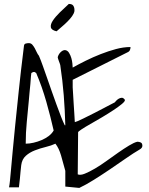

<svg xmlns="http://www.w3.org/2000/svg" viewBox="-20 -968 749 966"><path d="M308.6 -108.4Q297.9 -149.4 287.1 -186Q276.4 -222.7 258.8 -245.1Q238.3 -235.4 210 -228.5Q181.6 -221.7 155.3 -211.4Q128.9 -201.2 109.9 -184.1Q90.8 -167 86.9 -137.7Q85 -126 83.5 -106.4Q82 -86.9 80.1 -69.3Q77.1 -47.9 75.2 -25.4H25.4Q28.3 -39.1 30.3 -60.5Q32.2 -82 35.6 -117.2Q39.1 -152.3 43.5 -204.1Q47.9 -255.9 55.7 -330.1Q63.5 -404.3 73.7 -504.4Q84 -604.5 100.6 -737.3Q101.6 -747.1 109.9 -749Q118.2 -751 125 -751Q135.7 -751 142.6 -743.2Q149.4 -735.4 154.8 -725.6Q160.2 -715.8 165 -705.1Q169.9 -694.3 175.8 -687.5Q185.5 -665 195.8 -635.7Q206.1 -606.4 217.8 -573.2Q229.5 -540 241.2 -506.3Q252.9 -472.7 264.6 -440.9Q276.4 -409.2 286.6 -382.3Q296.9 -355.5 305.7 -337.9H308.6Q306.6 -413.1 300.8 -487.8Q294.9 -562.5 283.2 -640.6Q283.2 -642.6 280.8 -648.4Q278.3 -654.3 276.4 -660.2Q274.4 -666 272.5 -671.4Q270.5 -676.8 270.5 -678.7Q270.5 -682.6 273.9 -689.9Q277.3 -697.3 282.7 -703.1Q288.1 -709 294.9 -712.9Q301.8 -716.8 308.6 -715.8Q320.3 -713.9 327.6 -701.7Q335 -689.5 338.9 -675.8Q342.8 -662.1 344.2 -648.4Q345.7 -634.8 345.7 -627.9Q375 -644.5 411.6 -662.6Q448.2 -680.7 486.8 -695.8Q525.4 -710.9 563.5 -721.2Q601.6 -731.4 636.7 -731.4Q636.7 -722.7 633.3 -715.3Q629.9 -708 620.1 -704.1L345.7 -566.4V-528.3Q346.7 -518.6 347.7 -496.1Q348.6 -473.6 350.6 -447.3Q352.5 -420.9 354 -395Q355.5 -369.1 356.4 -353.5Q363.3 -355.5 371.6 -358.9Q379.9 -362.3 399.9 -372.1Q419.9 -381.8 457.5 -400.9Q495.1 -419.9 557.6 -453.1L563.5 -460Q568.4 -465.8 576.2 -470.7Q584 -475.6 592.3 -476.1Q600.6 -476.6 608.4 -465.8Q610.4 -459 593.3 -444.8Q576.2 -430.7 550.3 -413.6Q524.4 -396.5 493.2 -377.9Q461.9 -359.4 435.1 -344.2Q408.2 -329.1 390.6 -317.4Q373 -305.7 373 -302.7L371.1 -90.8Q383.8 -85 406.7 -94.2Q429.7 -103.5 458 -120.1Q486.3 -136.7 516.6 -158.7Q546.9 -180.7 575.7 -200.7Q604.5 -220.7 629.4 -235.8Q654.3 -251 670.9 -254.9Q680.7 -254.9 688.5 -251Q696.3 -247.1 696.3 -234.4Q696.3 -223.6 682.6 -215.8Q652.3 -198.2 613.8 -171.4Q575.2 -144.5 534.2 -116.7Q493.2 -88.9 452.6 -63.5Q412.1 -38.1 378.9 -22.5L308.6 -29.3ZM137.7 -600.6 135.7 -584Q134.8 -567.4 132.8 -545.4Q130.9 -523.4 128.4 -500.5Q126 -477.5 125 -461.9Q120.1 -407.2 114.7 -354Q109.4 -300.8 109.4 -245.1Q127.9 -245.1 148.9 -250Q169.9 -254.9 189.5 -263.2Q209 -271.5 225.1 -283.7Q241.2 -295.9 250 -311.5Q242.2 -345.7 232.9 -382.3Q223.6 -418.9 212.9 -456.5Q202.1 -494.1 189.5 -530.3Q176.8 -566.4 162.1 -600.6Q161.1 -601.6 155.3 -605Q149.4 -608.4 137.7 -600.6ZM264.6 -810.5Q238.3 -816.4 235.8 -831.1Q233.4 -845.7 246.1 -864.7Q258.8 -883.8 281.2 -905.8Q303.7 -927.7 326.2 -948.2Q342.8 -948.2 348.6 -939.5Q354.5 -930.7 354.5 -918.9V-912.1Q352.5 -900.4 342.8 -886.7Q333 -873 319.3 -859.4Q305.7 -845.7 290.5 -833Q275.4 -820.3 264.6 -810.5Z"/></svg>

Font: Shadows Into Light
Style: Regular
Weight: 400
Designer: Kimberly Geswein
Foundry: Kimberly Geswein
Version: Version 001.000